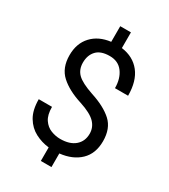

<svg xmlns="http://www.w3.org/2000/svg" viewBox="-222 -932 1005 1139"><g transform="rotate(30 281.0 -362.0)"><path d="M418 -183.1Q418 -226.6 387.2 -258.3Q356.4 -290 280.3 -314.9Q187.5 -343.8 134.3 -392.1Q81.1 -440.4 81.1 -527.3Q81.1 -608.4 128.2 -658.9Q175.3 -709.5 255.9 -719.2V-826.2H329.1V-718.8Q411.1 -708 456.8 -650.1Q502.4 -592.3 502.4 -492.2H412.6Q412.6 -557.6 381.3 -599.9Q350.1 -642.1 291.5 -642.1Q230 -642.1 200.9 -610.8Q171.9 -579.6 171.9 -528.8Q171.9 -481.4 201.7 -451.9Q231.4 -422.4 312 -395Q406.2 -364.7 457.5 -317.9Q508.8 -271 508.8 -184.1Q508.8 -99.1 457.8 -50Q406.7 -1 320.3 8.3V101.6H247.6V8.8Q197.8 3.4 153.3 -19.8Q108.9 -43 81.3 -89.1Q53.7 -135.3 53.7 -209.5H144.5Q144.5 -154.3 165.3 -123.8Q186 -93.3 217.5 -81.1Q249 -68.8 280.8 -68.8Q346.2 -68.8 382.1 -99.9Q418 -130.9 418 -183.1Z"/></g></svg>

Font: Vazirmatn RD FD
Style: Regular
Weight: 400
Designer: Saber Rastikerdar
Foundry: Saber Rastikerdar
Version: Version 33.003